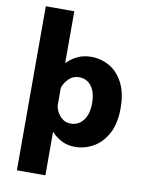

<svg xmlns="http://www.w3.org/2000/svg" viewBox="-101 -822 851 1095"><g transform="rotate(10 325.0 -275.0)"><path d="M74 200V-750H239V-449.5Q264 -476 299.5 -493.5Q335 -511 380.5 -511Q437.5 -511 486.2 -483Q535 -455 565 -397.5Q595 -340 595 -251Q595 -162 563.8 -104Q532.5 -46 482.5 -17.5Q432.5 11 375.5 11Q332 11 297.8 -7Q263.5 -25 239 -52.5V200ZM332 -384.5Q297.5 -384.5 273.8 -361.5Q250 -338.5 239 -308V-203.5Q245 -167 269.8 -141.2Q294.5 -115.5 329 -115.5Q374.5 -115.5 402.2 -151.5Q430 -187.5 430 -251Q430 -314.5 403.2 -349.5Q376.5 -384.5 332 -384.5Z"/></g></svg>

Font: Trispace
Style: Bold
Weight: 700
Designer: Tyler Finck
Foundry: Etcetera Type Company
Version: Version 1.210; ttfautohint (v1.8.3)